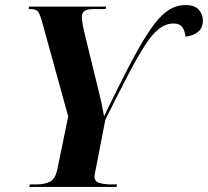

<svg xmlns="http://www.w3.org/2000/svg" viewBox="-20 -740 823 760"><path d="M96 0 98 -10H125Q155 -10 177 -20.5Q199 -31 207 -70L250 -279L147 -652Q139 -682 131 -693Q123 -704 104 -704H93L95 -714H400L398 -704H347Q324 -704 314 -696Q304 -688 304 -674Q304 -664 306.5 -648Q309 -632 314 -611L367 -394Q375 -363 381 -335.5Q387 -308 392 -280Q400 -297 412.5 -322Q425 -347 445 -388Q491 -481 527 -545Q563 -609 593 -647.5Q623 -686 652 -703Q681 -720 714 -720Q750 -720 766.5 -702Q783 -684 783 -659Q783 -630 764 -614Q745 -598 714 -595Q713 -615 702.5 -631Q692 -647 667 -647Q637 -647 610 -626.5Q583 -606 554 -561Q525 -516 487 -443.5Q449 -371 397 -266L359 -70Q354 -47 354 -42Q354 -22 373 -16Q392 -10 421 -10H443L441 0Z"/></svg>

Font: Noto Serif Display SemiCondensed
Style: Bold Italic
Weight: 700
Width: 4
Italic angle: -12°
Designer: Monotype Design Team
Foundry: Monotype Imaging Inc.
Version: Version 2.009